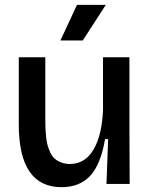

<svg xmlns="http://www.w3.org/2000/svg" viewBox="-20 -755 615 788"><path d="M319.8 -588.9H228L295.9 -734.9H414.1ZM232.9 13.2Q57.1 13.2 57.1 -244.1V-520H166V-264.2Q166 -243.2 166.5 -228.8Q167 -214.4 169.2 -193.8Q171.4 -173.3 175.3 -158.9Q179.2 -144.5 186.5 -128.9Q193.8 -113.3 204.3 -104Q214.8 -94.7 231 -88.4Q247.1 -82 267.1 -82Q328.6 -82 363.5 -140.6Q398.4 -199.2 402.8 -303.2V-520H511.2V-230L512.2 0H417L423.8 -184.1H411.1Q393.6 -80.1 350.1 -33.4Q306.6 13.2 232.9 13.2Z"/></svg>

Font: Bricolage Grotesque Medium
Style: Regular
Weight: 500
Designer: Mathieu Triay
Foundry: Atelier Triay
Version: Version 1.000;gftools[0.9.30]